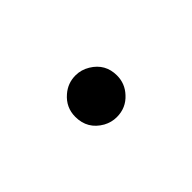

<svg xmlns="http://www.w3.org/2000/svg" viewBox="-12 -642 523 523"><g transform="rotate(-45 250.0 -380.0)"><path d="M250.5 -460Q272 -460 291.5 -448.2Q330.1 -424.8 330.1 -379.9Q330.1 -348.6 308.6 -325.7Q285.2 -299.8 249.5 -299.8Q229.5 -299.8 211.4 -309.6Q169.9 -333 169.9 -380.4Q169.9 -416.5 197.8 -440.4Q220.2 -460 250.5 -460Z"/></g></svg>

Font: BIZ UDMincho
Style: Regular
Weight: 400
Monospace: yes
Designer: TypeBank Co., Ltd.
Foundry: Morisawa Inc.
Version: Version 1.06